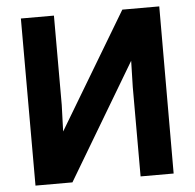

<svg xmlns="http://www.w3.org/2000/svg" viewBox="-52 -786 851 839"><g transform="rotate(-5 373.5 -366.5)"><path d="M677 -733 676 0H531V-392L534 -507L232 0H70V-733H215V-341L211 -225L515 -733Z"/></g></svg>

Font: Kreadon
Style: Bold
Weight: 700
Designer: Reiya WATANABE
Foundry: StudioGnu
Version: Version 1.003; ttfautohint (v1.8.4.7-5d5b);gftools[0.9.32]